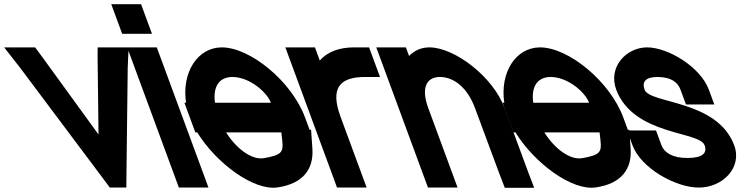

<svg xmlns="http://www.w3.org/2000/svg" viewBox="-284 -837 3550 908"><path d="M-188.5 -516 -264.3 -613H-118L-86 -570L181.9 -201L177.5 -570L177.8 -613H324.2L320 -516L313.8 7L313.5 50H235.3L203.3 7Z M363.8 -677H293.8L242.2 -817H312.2H313.2H383.2L434.8 -677H364.8ZM343.3 -543 317.4 -613H457.4L483.3 -543L676.1 -20L701.9 50H561.9L536.1 -20Z M732.7 -351H997.1C979 -400 898 -472 816.1 -473C752.6 -473 722.1 -428 732.7 -351ZM648.6 -211H639.7L613.9 -281L588.1 -351H595.8C574.7 -494.4 649.6 -612.1 764.4 -613C899.6 -613 1095.8 -452 1158.8 -281L1180.2 -223H1187.2L1193.4 -133C1199.8 -37 1149 31 1030.7 49C919.3 68 739.5 -63.3 648.6 -211ZM1046.5 -211H785.2C835.2 -131 908.8 -79.5 963.6 -89H964.5C1048.2 -104 1057 -117 1050.8 -173Z M1228.3 -550.9C1264 -591 1318.3 -613 1391.4 -613H1461.4L1513.1 -473H1443.1C1319 -473 1278.4 -417.6 1325.5 -287.5L1327.5 -282L1353.3 -212L1424.1 -20L1449.9 50H1309.9L1284.1 -20L1213.3 -212L1187.5 -282C1187.1 -283.2 1186.6 -284.5 1186.2 -285.7L1091.3 -543L1065.4 -613H1205.4Z M1650.5 -572.2C1674.8 -597.6 1707.3 -612.7 1745.9 -613C1867.3 -613 2049.3 -472 2102.1 -326L2215 -20L2242.2 51H2103.2L2076.3 -19L1962.3 -326C1928 -419 1865.9 -472 1797.6 -473C1730.4 -473 1707 -419 1741.3 -326L1767.1 -256L1854.1 -20L1879.9 50H1739.9L1714.1 -20L1627.1 -256L1601.3 -326L1521.3 -543L1495.4 -613H1635.4Z M2237.7 -351H2502.1C2484 -400 2403 -472 2321.1 -473C2257.6 -473 2227.1 -428 2237.7 -351ZM2153.6 -211H2144.7L2118.9 -281L2093.1 -351H2100.8C2079.7 -494.4 2154.6 -612.1 2269.4 -613C2404.6 -613 2600.8 -452 2663.8 -281L2685.2 -223H2692.2L2698.4 -133C2704.8 -37 2654 31 2535.7 49C2424.3 68 2244.5 -63.3 2153.6 -211ZM2551.5 -211H2290.2C2340.2 -131 2413.8 -79.5 2468.6 -89H2469.5C2553.2 -104 2562 -117 2555.8 -173Z M3068.2 -413 3094 -343H2960L2934.2 -413C2920.5 -450 2887.8 -472 2827.1 -473C2767.6 -473 2751.4 -450 2764.2 -413C2789.3 -345 3107.5 -366 3188.2 -150C3228 -42 3130.3 51 3019.9 50C2912 50 2747.4 -41 2707.2 -150L2681.4 -220H2818.4L2844.2 -150C2857.1 -115 2898.1 -89 2968.3 -90C3039.7 -90 3061.5 -114 3048.2 -150C3023.1 -218 2712.6 -195 2630.2 -413C2590.7 -520 2677.2 -612 2775.4 -613C2875.7 -613 3028.7 -520 3068.2 -413Z"/></svg>

Font: Nordica Plus
Style: NordicaClassicRgCondOpObl
Weight: 500
Version: Version 1.01